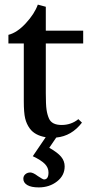

<svg xmlns="http://www.w3.org/2000/svg" viewBox="-20 -587 412 835"><path d="M148.4 228Q115.7 228 98.6 217.8Q81.5 207.5 81.5 190.4Q81.5 178.2 90.3 170.7Q99.1 163.1 111.8 163.1Q124 163.1 144.5 178.7Q166.5 193.4 171.4 193.4Q190.9 193.4 190.9 163.1Q190.9 142.1 174.8 125.7Q158.7 109.4 122.6 92.3L178.7 9.8Q130.9 1.5 109.4 -28.3Q95.2 -47.9 89.4 -72.3Q83.5 -96.7 83.5 -147.5V-397.9H16.6V-435.5Q54.2 -444.8 92 -485.6Q129.9 -526.4 144.5 -566.9L179.2 -557.6V-453.6H341.8V-397.9H179.2V-182.6Q179.2 -131.8 182.4 -110.1Q185.5 -88.4 192.9 -71.8Q205.1 -43.5 248 -43.5Q289.6 -43.5 320.8 -68.8L336.4 -53.7Q291.5 4.9 224.6 11.2L194.3 55.7Q230.5 76.2 245.8 94.7Q261.2 113.3 261.2 136.7Q261.2 176.3 228 202.1Q194.8 228 148.4 228Z"/></svg>

Font: Elstob 6pt Medium
Style: Regular
Weight: 500
Designer: Peter S. Baker
Version: Version 1.015